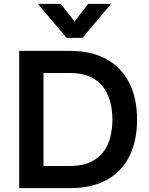

<svg xmlns="http://www.w3.org/2000/svg" viewBox="-20 -969 767 989"><path d="M79 0V-707H340Q451 -707 528 -664.5Q605 -622 645.5 -542.5Q686 -463 686 -352Q686 -243 646.5 -164Q607 -85 530 -42.5Q453 0 341 0ZM204 -114H338Q417 -114 465.5 -144.5Q514 -175 536.5 -228.5Q559 -282 559 -353Q559 -422 537 -476Q515 -530 466.5 -561.5Q418 -593 339 -593H204ZM323 -774 175 -949H293L364 -858L434 -949H552L405 -774Z"/></svg>

Font: Onest SemiBold
Style: Regular
Weight: 600
Designer: Dmitri Voloshin, Andrey Kudryavtsev
Foundry: Dmitri Voloshin, Andrey Kudryavtsev
Version: Version 1.000;gftools[0.9.33]